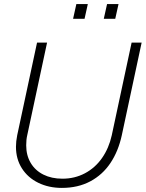

<svg xmlns="http://www.w3.org/2000/svg" viewBox="-20 -906 712 938"><path d="M58 -189Q58 -215 64 -245L161 -698H210L113 -245Q108 -224 108 -196Q108 -147 130 -110Q152 -73 192 -53Q232 -33 285 -33Q345 -33 395 -59.5Q445 -86 478.5 -134Q512 -182 526 -245L623 -698H672L575 -245Q558 -167 519.5 -109.5Q481 -52 421 -20Q361 12 282 12Q218 12 167 -13Q116 -38 87 -83.5Q58 -129 58 -189ZM503 -886H559L543 -814H487ZM353 -886H409L393 -814H337Z"/></svg>

Font: Azeret Mono Thin
Style: Italic
Weight: 100
Italic angle: -12°
Designer: Martin Vácha
Foundry: Displaay
Version: Version 1.000; Glyphs 3.0.3, build 3074